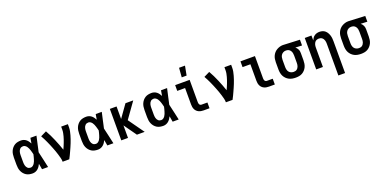

<svg xmlns="http://www.w3.org/2000/svg" viewBox="-10 -1798 6071 3039"><g transform="rotate(-20 3025.0 -278.5)"><path d="M242 12Q215 12 187 6.5Q159 1 135.5 -13.5Q112 -28 94 -49.5Q76 -71 65 -96.5Q54 -122 50 -149.5Q46 -177 46 -205V-325Q46 -353 50 -380.5Q54 -408 65 -433.5Q76 -459 94 -480.5Q112 -502 135.5 -516.5Q159 -531 187 -536.5Q215 -542 242 -542Q265 -542 287.5 -534.5Q310 -527 328 -512.5Q346 -498 359.5 -479Q373 -460 384 -440Q387 -462 391 -484.5Q395 -507 399 -530H501Q492 -491 483.5 -452Q475 -413 466 -374V-373Q460 -347 454.5 -321Q449 -295 443 -270Q460 -203 474 -135Q488 -67 504 0H402Q398 -24 393.5 -48.5Q389 -73 385 -97Q375 -75 361.5 -55.5Q348 -36 330 -20.5Q312 -5 289 3.5Q266 12 242 12ZM242 -85Q262 -85 278 -96.5Q294 -108 305 -124Q316 -140 323 -158Q330 -176 335.5 -194.5Q341 -213 346 -232Q351 -251 355 -270Q351 -288 346 -306Q341 -324 335.5 -341.5Q330 -359 322.5 -376.5Q315 -394 304 -409Q293 -424 277 -434.5Q261 -445 242 -445Q228 -445 215 -440.5Q202 -436 192 -426.5Q182 -417 175.5 -405Q169 -393 165.5 -379.5Q162 -366 160.5 -352.5Q159 -339 159 -325V-205Q159 -191 160.5 -177.5Q162 -164 165.5 -150.5Q169 -137 175.5 -125Q182 -113 192 -103.5Q202 -94 215 -89.5Q228 -85 242 -85Z M749 0Q749 -33 740.5 -65.5Q732 -98 722.5 -129.5Q713 -161 702 -192Q691 -223 678.5 -254Q666 -285 653.5 -315.5Q641 -346 627 -376Q613 -406 598.5 -435.5Q584 -465 567 -494L665 -542Q690 -499 712 -453.5Q734 -408 753.5 -362Q773 -316 791 -269.5Q809 -223 825 -175Q836 -199 846.5 -223.5Q857 -248 866.5 -272.5Q876 -297 884.5 -322Q893 -347 900 -372.5Q907 -398 912 -424.5Q917 -451 917 -477V-530H1030V-477Q1030 -445 1023.5 -413.5Q1017 -382 1008.5 -351.5Q1000 -321 989.5 -291Q979 -261 967.5 -231.5Q956 -202 943 -173Q930 -144 917 -115Q904 -86 890 -57Q876 -28 861 0Z M1342 12Q1315 12 1287 6.5Q1259 1 1235.5 -13.5Q1212 -28 1194 -49.5Q1176 -71 1165 -96.5Q1154 -122 1150 -149.5Q1146 -177 1146 -205V-325Q1146 -353 1150 -380.5Q1154 -408 1165 -433.5Q1176 -459 1194 -480.5Q1212 -502 1235.5 -516.5Q1259 -531 1287 -536.5Q1315 -542 1342 -542Q1365 -542 1387.5 -534.5Q1410 -527 1428 -512.5Q1446 -498 1459.5 -479Q1473 -460 1484 -440Q1487 -462 1491 -484.5Q1495 -507 1499 -530H1601Q1592 -491 1583.5 -452Q1575 -413 1566 -374V-373Q1560 -347 1554.5 -321Q1549 -295 1543 -270Q1560 -203 1574 -135Q1588 -67 1604 0H1502Q1498 -24 1493.5 -48.5Q1489 -73 1485 -97Q1475 -75 1461.5 -55.5Q1448 -36 1430 -20.5Q1412 -5 1389 3.5Q1366 12 1342 12ZM1342 -85Q1362 -85 1378 -96.5Q1394 -108 1405 -124Q1416 -140 1423 -158Q1430 -176 1435.5 -194.5Q1441 -213 1446 -232Q1451 -251 1455 -270Q1451 -288 1446 -306Q1441 -324 1435.5 -341.5Q1430 -359 1422.5 -376.5Q1415 -394 1404 -409Q1393 -424 1377 -434.5Q1361 -445 1342 -445Q1328 -445 1315 -440.5Q1302 -436 1292 -426.5Q1282 -417 1275.5 -405Q1269 -393 1265.5 -379.5Q1262 -366 1260.5 -352.5Q1259 -339 1259 -325V-205Q1259 -191 1260.5 -177.5Q1262 -164 1265.5 -150.5Q1269 -137 1275.5 -125Q1282 -113 1292 -103.5Q1302 -94 1315 -89.5Q1328 -85 1342 -85Z M2000 0 1850 -211V0H1737V-530H1850V-319L2000 -530H2131L1942 -265L2131 0Z M2442 12Q2415 12 2387 6.5Q2359 1 2335.5 -13.5Q2312 -28 2294 -49.5Q2276 -71 2265 -96.5Q2254 -122 2250 -149.5Q2246 -177 2246 -205V-325Q2246 -353 2250 -380.5Q2254 -408 2265 -433.5Q2276 -459 2294 -480.5Q2312 -502 2335.5 -516.5Q2359 -531 2387 -536.5Q2415 -542 2442 -542Q2465 -542 2487.5 -534.5Q2510 -527 2528 -512.5Q2546 -498 2559.5 -479Q2573 -460 2584 -440Q2587 -462 2591 -484.5Q2595 -507 2599 -530H2701Q2692 -491 2683.5 -452Q2675 -413 2666 -374V-373Q2660 -347 2654.5 -321Q2649 -295 2643 -270Q2660 -203 2674 -135Q2688 -67 2704 0H2602Q2598 -24 2593.5 -48.5Q2589 -73 2585 -97Q2575 -75 2561.5 -55.5Q2548 -36 2530 -20.5Q2512 -5 2489 3.5Q2466 12 2442 12ZM2442 -85Q2462 -85 2478 -96.5Q2494 -108 2505 -124Q2516 -140 2523 -158Q2530 -176 2535.5 -194.5Q2541 -213 2546 -232Q2551 -251 2555 -270Q2551 -288 2546 -306Q2541 -324 2535.5 -341.5Q2530 -359 2522.5 -376.5Q2515 -394 2504 -409Q2493 -424 2477 -434.5Q2461 -445 2442 -445Q2428 -445 2415 -440.5Q2402 -436 2392 -426.5Q2382 -417 2375.5 -405Q2369 -393 2365.5 -379.5Q2362 -366 2360.5 -352.5Q2359 -339 2359 -325V-205Q2359 -191 2360.5 -177.5Q2362 -164 2365.5 -150.5Q2369 -137 2375.5 -125Q2382 -113 2392 -103.5Q2402 -94 2415 -89.5Q2428 -85 2442 -85Z M3223 0H3124Q3103 0 3082.5 -3.5Q3062 -7 3043 -16Q3024 -25 3009 -40Q2994 -55 2985 -74Q2976 -93 2972.5 -113.5Q2969 -134 2969 -155V-433H2837V-530H3081V-155Q3081 -145 3083 -134.5Q3085 -124 3090 -115.5Q3095 -107 3104.5 -102Q3114 -97 3124 -97H3223Z M2977 -610 2989 -767H3089L3059 -610Z M3499 0Q3499 -33 3490.5 -65.5Q3482 -98 3472.5 -129.5Q3463 -161 3452 -192Q3441 -223 3428.5 -254Q3416 -285 3403.5 -315.5Q3391 -346 3377 -376Q3363 -406 3348.5 -435.5Q3334 -465 3317 -494L3415 -542Q3440 -499 3462 -453.5Q3484 -408 3503.5 -362Q3523 -316 3541 -269.5Q3559 -223 3575 -175Q3586 -199 3596.5 -223.5Q3607 -248 3616.5 -272.5Q3626 -297 3634.5 -322Q3643 -347 3650 -372.5Q3657 -398 3662 -424.5Q3667 -451 3667 -477V-530H3780V-477Q3780 -445 3773.5 -413.5Q3767 -382 3758.5 -351.5Q3750 -321 3739.5 -291Q3729 -261 3717.5 -231.5Q3706 -202 3693 -173Q3680 -144 3667 -115Q3654 -86 3640 -57Q3626 -28 3611 0Z M4323 0H4224Q4203 0 4182.5 -3.5Q4162 -7 4143 -16Q4124 -25 4109 -40Q4094 -55 4085 -74Q4076 -93 4072.5 -113.5Q4069 -134 4069 -155V-433H3937V-530H4181V-155Q4181 -145 4183 -134.5Q4185 -124 4190 -115.5Q4195 -107 4204.5 -102Q4214 -97 4224 -97H4323Z M4674 12Q4645 12 4616 7Q4587 2 4561 -11.5Q4535 -25 4514.5 -46Q4494 -67 4481 -92.5Q4468 -118 4463 -147Q4458 -176 4458 -205V-325Q4458 -353 4462.5 -380Q4467 -407 4478.5 -432Q4490 -457 4508.5 -478Q4527 -499 4551 -513Q4575 -527 4601.5 -535Q4628 -543 4656 -543Q4661 -543 4665.5 -542.5Q4670 -542 4675 -542L4939 -530V-433L4828 -438Q4841 -428 4851 -415Q4861 -402 4868 -387.5Q4875 -373 4877.5 -357Q4880 -341 4880 -325V-205Q4880 -177 4875.5 -148.5Q4871 -120 4859 -94.5Q4847 -69 4827.5 -47.5Q4808 -26 4783.5 -12Q4759 2 4730.5 7Q4702 12 4674 12ZM4673 -85Q4688 -85 4702 -88.5Q4716 -92 4727.5 -101Q4739 -110 4747 -122.5Q4755 -135 4759.5 -148.5Q4764 -162 4765.5 -176.5Q4767 -191 4767 -205V-325Q4767 -345 4763.5 -365Q4760 -385 4750 -402.5Q4740 -420 4723 -431.5Q4706 -443 4686 -444L4675 -445H4666Q4645 -445 4625 -434.5Q4605 -424 4592.5 -406.5Q4580 -389 4575.5 -368Q4571 -347 4571 -325V-205Q4571 -183 4576 -160.5Q4581 -138 4594.5 -120.5Q4608 -103 4629.5 -94Q4651 -85 4673 -85Z M5317 210V-325Q5317 -339 5315.5 -353.5Q5314 -368 5309.5 -381.5Q5305 -395 5297.5 -407Q5290 -419 5278.5 -428Q5267 -437 5253 -441Q5239 -445 5225 -445Q5211 -445 5197 -441Q5183 -437 5171.5 -428Q5160 -419 5152.5 -407Q5145 -395 5140.5 -381.5Q5136 -368 5134.5 -353.5Q5133 -339 5133 -325V0H5020V-530H5133V-448Q5142 -468 5155 -486.5Q5168 -505 5186.5 -518Q5205 -531 5227 -536.5Q5249 -542 5271 -542Q5296 -542 5321 -534.5Q5346 -527 5365 -510.5Q5384 -494 5397 -471.5Q5410 -449 5417.5 -425Q5425 -401 5427.5 -375.5Q5430 -350 5430 -325V210Z M5774 12Q5745 12 5716 7Q5687 2 5661 -11.5Q5635 -25 5614.5 -46Q5594 -67 5581 -92.5Q5568 -118 5563 -147Q5558 -176 5558 -205V-325Q5558 -353 5562.5 -380Q5567 -407 5578.5 -432Q5590 -457 5608.5 -478Q5627 -499 5651 -513Q5675 -527 5701.5 -535Q5728 -543 5756 -543Q5761 -543 5765.5 -542.5Q5770 -542 5775 -542L6039 -530V-433L5928 -438Q5941 -428 5951 -415Q5961 -402 5968 -387.5Q5975 -373 5977.5 -357Q5980 -341 5980 -325V-205Q5980 -177 5975.5 -148.5Q5971 -120 5959 -94.5Q5947 -69 5927.5 -47.5Q5908 -26 5883.5 -12Q5859 2 5830.5 7Q5802 12 5774 12ZM5773 -85Q5788 -85 5802 -88.5Q5816 -92 5827.5 -101Q5839 -110 5847 -122.5Q5855 -135 5859.5 -148.5Q5864 -162 5865.5 -176.5Q5867 -191 5867 -205V-325Q5867 -345 5863.5 -365Q5860 -385 5850 -402.5Q5840 -420 5823 -431.5Q5806 -443 5786 -444L5775 -445H5766Q5745 -445 5725 -434.5Q5705 -424 5692.5 -406.5Q5680 -389 5675.5 -368Q5671 -347 5671 -325V-205Q5671 -183 5676 -160.5Q5681 -138 5694.5 -120.5Q5708 -103 5729.5 -94Q5751 -85 5773 -85Z"/></g></svg>

Font: Lode Term
Style: Bold
Weight: 700
Monospace: yes
Designer: Belleve Invis
Foundry: Belleve Invis
Version: Version 29.2.0